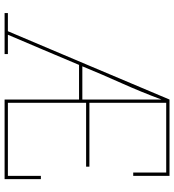

<svg xmlns="http://www.w3.org/2000/svg" viewBox="18 -758 740 815"><g transform="rotate(90 387.5 -350.0)"><path d="M209 0V-14H127Q159 -89 191 -164.5Q223 -240 255 -316H402V0H740V-154H726V-14H416V-346H687V-360H416V-686H712V-546H726V-700H402Q329 -527 257 -356.5Q185 -186 112 -14H35V0ZM402 -666V-330H261Q296 -415 333 -497.5Q370 -580 402 -666Z"/></g></svg>

Font: Josefin Slab Thin Thin
Style: Regular
Weight: 250
Version: Version 2.000